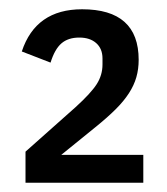

<svg xmlns="http://www.w3.org/2000/svg" viewBox="-20 -723 360 414"><path d="M289 -329H35V-396L143 -492Q176 -522 188.5 -541.5Q201 -561 201 -584V-597Q201 -618 187.5 -630Q174 -642 151 -642Q127 -642 112.5 -629.5Q98 -617 89 -588L27 -612Q57 -703 157 -703Q279 -703 279 -594Q279 -574 274 -556.5Q269 -539 258 -522Q247 -505 229.5 -487.5Q212 -470 186 -449L112 -389H289Z"/></svg>

Font: IBM Plex Sans Cond Medm
Style: Regular
Weight: 500
Width: 3
Designer: Mike Abbink, Paul van der Laan, Pieter van Rosmalen
Foundry: Bold Monday
Version: Version 1.3